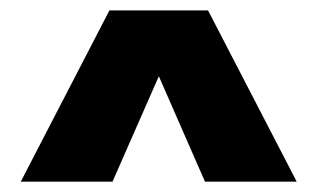

<svg xmlns="http://www.w3.org/2000/svg" viewBox="-20 -790 612 370"><path d="M190.9 -770H380.9L551.8 -439.9H375L286.1 -643.1L196.8 -439.9H20Z"/></svg>

Font: TASA Explorer
Style: Regular
Weight: 900
Designer: Weizhong Zhang
Foundry: Local Remote
Version: Version 1.000;Glyphs 3.1.2 (3151)